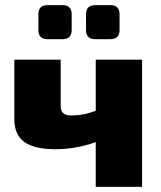

<svg xmlns="http://www.w3.org/2000/svg" viewBox="-20 -730 628 750"><path d="M217 -497V-317Q217 -297 227 -288Q237 -279 259 -279Q284 -279 309.5 -284Q335 -289 367 -303L386 -188Q343 -168 293.5 -157.5Q244 -147 197 -147Q114 -147 75 -175.5Q36 -204 36 -264V-497ZM535 -497V0H354V-497ZM411 -710Q447 -710 447 -674V-613Q447 -577 411 -577H352Q316 -577 316 -613V-674Q316 -710 352 -710ZM225 -710Q260 -710 260 -674V-613Q260 -577 225 -577H165Q130 -577 130 -613V-674Q130 -710 165 -710Z"/></svg>

Font: Exo 2 ExtraBold
Style: Regular
Weight: 800
Designer: Natanael Gama
Foundry: Natanael Gama
Version: Version 2.010